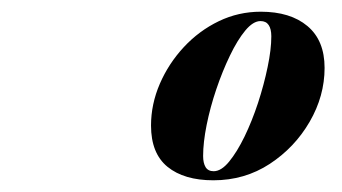

<svg xmlns="http://www.w3.org/2000/svg" viewBox="-20 -783 584 328"><path d="M344.5 -475Q294.5 -475 266.2 -498Q238 -521 238 -568.5Q238 -605 253 -639.8Q268 -674.5 294 -702.5Q320 -730.5 353.8 -746.8Q387.5 -763 425.5 -763Q476 -763 505.2 -738.5Q534.5 -714 534.5 -667Q534.5 -619 509 -575Q483.5 -531 440.8 -503Q398 -475 344.5 -475ZM345 -490.5Q358 -490.5 371.5 -507Q385 -523.5 397.8 -549.8Q410.5 -576 420.8 -607.2Q431 -638.5 437.2 -668.5Q443.5 -698.5 443.5 -721Q443.5 -733.5 439 -740.2Q434.5 -747 425 -747Q412.5 -747 399 -730.8Q385.5 -714.5 372.8 -688Q360 -661.5 349.5 -630.5Q339 -599.5 333 -569.5Q327 -539.5 327 -516.5Q327 -504.5 331.2 -497.5Q335.5 -490.5 345 -490.5Z"/></svg>

Font: Bodoni Moda 9pt ExtraBold
Style: Italic
Weight: 800
Italic angle: -13°
Designer: Owen Earl
Foundry: indestructible type
Version: Version 2.004